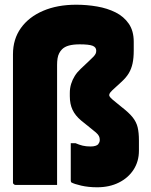

<svg xmlns="http://www.w3.org/2000/svg" viewBox="-20 -784 640 814"><path d="M303 -764Q348 -764 391.5 -756.5Q435 -749 470 -731.5Q505 -714 526 -683.5Q547 -653 547 -607V-570Q547 -538 542 -515Q537 -492 526 -473.5Q515 -455 494 -436L470 -414Q453 -399 448 -392.5Q443 -386 443 -381Q443 -376 449 -369.5Q455 -363 474 -348L496 -330Q527 -306 542.5 -286.5Q558 -267 563.5 -244.5Q569 -222 569 -188V-145Q569 -100 546.5 -65Q524 -30 484 -10Q444 10 392 10Q355 10 324.5 3Q294 -4 282 -11Q281 -13 280.5 -15Q280 -17 280 -19Q280 -59 280 -98Q280 -137 280 -177H300Q316 -170 330.5 -166.5Q345 -163 364 -163Q376 -163 384 -165.5Q392 -168 396 -172Q399 -176 401 -180.5Q403 -185 403 -191Q403 -200 399.5 -207Q396 -214 387 -222Q378 -230 360 -244L324 -273Q299 -294 287.5 -318.5Q276 -343 276 -376V-390Q276 -410 281.5 -428Q287 -446 297 -462Q307 -478 322 -492L357 -525Q370 -537 376.5 -544Q383 -551 385.5 -556.5Q388 -562 388 -569Q388 -584 372.5 -590Q357 -596 318 -596Q291 -596 272.5 -591Q254 -586 243 -575Q236 -568 231 -558.5Q226 -549 224 -536.5Q222 -524 222 -509Q222 -458 222 -407Q222 -356 222 -304.5Q222 -253 222 -202Q222 -151 222 -100Q222 -83 222 -66.5Q222 -50 222 -33.5Q222 -17 222 0Q178 0 134 0Q90 0 46 0Q43 0 40.5 -1.5Q38 -3 36.5 -5Q35 -7 35 -10Q35 -78 35 -146Q35 -214 35 -282.5Q35 -351 35 -419Q35 -487 35 -554Q35 -618 68.5 -665Q102 -712 162.5 -738Q223 -764 303 -764Z"/></svg>

Font: Recursive Monospace Black
Style: Regular
Weight: 900
Version: Version 1.047